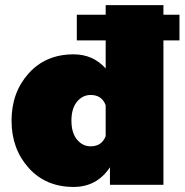

<svg xmlns="http://www.w3.org/2000/svg" viewBox="-20 -720 719 748"><path d="M333.3 -150Q376.7 -150 391.7 -190V-310Q376.7 -350 333.3 -350Q301.7 -350 280 -323.8Q258.3 -297.5 258.3 -250Q258.3 -202.5 280 -176.2Q301.7 -150 333.3 -150ZM279.2 -562.5V-662.5H391.7V-700H616.7V-662.5H679.2V-562.5H616.7V0H408.3V-68.3Q357.5 8.3 266.7 8.3Q158.3 8.3 91.7 -65.8Q25 -140 25 -250Q25 -360 91.7 -434.2Q158.3 -508.3 266.7 -508.3Q342.5 -508.3 391.7 -453.3V-562.5Z"/></svg>

Font: BoonTook
Style: Regular
Weight: 400
Designer: Sungsit Sawaiwan
Foundry: FontUni
Version: Version 3.0